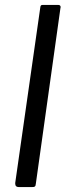

<svg xmlns="http://www.w3.org/2000/svg" viewBox="-20 -762 279 782"><path d="M226 -728C226 -730 227 -732 227 -733C227 -739 223 -742 217 -742H155C147 -742 145 -740 144 -731L42 -17C42 -16 42 -15 42 -14C42 -5 47 0 57 0H109C122 0 125 -2 126 -14Z"/></svg>

Font: Libre Franklin
Style: Italic
Weight: 400
Italic angle: -8°
Designer: Pablo Impallari, Rodrigo Fuenzalida
Foundry: Impallari Type
Version: Version 1.002; ttfautohint (v1.5)